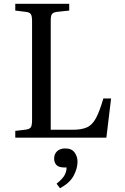

<svg xmlns="http://www.w3.org/2000/svg" viewBox="-20 -730 661 1018"><path d="M61 0V-36L119 -43Q138 -46 144 -56Q150 -66 150 -94V-620Q150 -645 143.5 -655Q137 -665 117 -667L61 -674V-710H347V-674L281 -667Q262 -664 255.5 -655.5Q249 -647 249 -620V-42H365Q412 -42 440.5 -54.5Q469 -67 488.5 -103Q508 -139 528 -208H569L544 0ZM298 268 280 244Q312 218 322.5 198.5Q333 179 333 158H322Q291 158 279 144.5Q267 131 267 111Q267 87 282.5 72Q298 57 326 57Q360 57 375.5 78.5Q391 100 391 127Q391 164 370 202.5Q349 241 298 268Z"/></svg>

Font: Literata 36pt
Style: Regular
Weight: 400
Designer: Latin by Veronika Burian and Jose Scaglione. Greek by Irene Vlachou. Cyrillic by Vera Evstafieva.
Foundry: TypeTogether
Version: Version 3.002